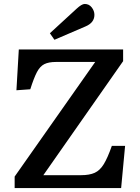

<svg xmlns="http://www.w3.org/2000/svg" viewBox="-20 -950 707 970"><path d="M54 0V-58L461 -637H263Q226 -637 204 -626Q182 -615 166.5 -585.5Q151 -556 133 -499L63 -494L75 -700H602V-641L199 -65H390Q432 -65 458.5 -77Q485 -89 504.5 -121Q524 -153 545 -213H612L592 0ZM255 -749 232 -782 367 -906Q393 -930 408 -930Q430 -930 443.5 -912.5Q457 -895 457 -875Q457 -835 411 -816Z"/></svg>

Font: Literata Medium
Style: Regular
Weight: 500
Designer: Latin by Veronika Burian and Jose Scaglione. Greek by Irene Vlachou. Cyrillic by Vera Evstafieva.
Foundry: TypeTogether
Version: Version 3.103; ttfautohint (v1.8.4.7-5d5b);gftools[0.9.29]